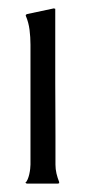

<svg xmlns="http://www.w3.org/2000/svg" viewBox="-20 -438 202 458"><path d="M121.1 -3.9V-1Q120.6 -1 119.6 -0.5Q118.7 0 118.2 0H43.9L40.5 -2Q43.5 -4.4 45.9 -10Q48.3 -15.6 49.8 -22.2Q51.3 -28.8 52 -35.2Q52.7 -41.5 52.7 -45.4V-331.5Q52.7 -349.1 50.5 -366.7Q48.3 -384.3 41.5 -400.4V-402.3L43.9 -404.3L108.4 -418L111.8 -417Q111.8 -416.5 111.8 -401.4Q111.8 -386.2 111.8 -361.6Q111.8 -336.9 111.8 -305.4Q111.8 -273.9 111.8 -240.2Q111.8 -206.5 112.1 -173.8Q112.3 -141.1 112.3 -114.3Q112.3 -87.4 112.3 -68.8Q112.3 -50.3 112.3 -45.4Q112.3 -34.7 114.7 -24.2Q117.2 -13.7 121.1 -3.9Z"/></svg>

Font: CAT Linz
Style: Regular
Weight: 400
Designer: Peter Wiegel
Foundry: Peter Wiegel
Version: Version 1.08